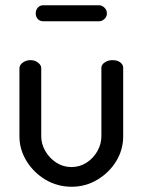

<svg xmlns="http://www.w3.org/2000/svg" viewBox="-20 -703 544 731"><path d="M253 8Q198 8 153 -19Q108 -46 81 -90Q54 -134 54 -184V-444Q54 -455 66.5 -464.5Q79 -474 96 -474Q113 -474 125 -464.5Q137 -455 137 -444V-184Q137 -155 152.5 -128Q168 -101 194 -84Q220 -67 252 -67Q284 -67 310 -84Q336 -101 351 -128Q366 -155 366 -184V-445Q366 -457 379 -465.5Q392 -474 408 -474Q427 -474 438 -465.5Q449 -457 449 -445V-184Q449 -133 422.5 -89.5Q396 -46 351 -19Q306 8 253 8ZM145 -622Q132 -622 124 -630.5Q116 -639 116 -652Q116 -665 124 -674Q132 -683 145 -683H357Q368 -683 377.5 -674Q387 -665 387 -652Q387 -639 377.5 -630.5Q368 -622 357 -622Z"/></svg>

Font: Dosis Medium
Style: Regular
Weight: 500
Designer: EdgarTolentino, PabloImpallari, IginoMarini
Foundry: EdgarTolentino, PabloImpallari, IginoMarini
Version: Version 3.001; ttfautohint (v1.8.2)